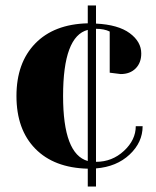

<svg xmlns="http://www.w3.org/2000/svg" viewBox="-20 -600 570 700"><path d="M300 -580H330V-514Q411 -510 453 -479Q495 -448 495 -405Q495 -371 474.5 -350.5Q454 -330 420 -330L380 -335V-485Q360 -495 330 -495V-10Q389 -10 432 -50Q475 -90 475 -140H500Q500 -81 452.5 -36.5Q405 8 330 14V80H300V15Q177 12 108.5 -58Q40 -128 40 -250Q40 -371 108.5 -441.5Q177 -512 300 -515ZM210 -250Q210 -38 300 -13V-491Q210 -468 210 -250Z"/></svg>

Font: Yeseva One
Style: Regular
Weight: 400
Designer: Jovanny Lemonad
Foundry: Jovanny Lemonad
Version: Version 2.000